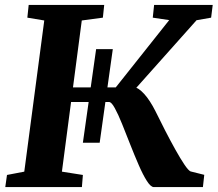

<svg xmlns="http://www.w3.org/2000/svg" viewBox="-20 -763 888 783"><path d="M318 -181 372 -562.5H440L386.5 -181ZM607.5 0Q595 0 579 -25Q563 -50 545.8 -89.8Q528.5 -129.5 511.2 -173.5Q494 -217.5 478 -257.2Q462 -297 448.2 -322Q434.5 -347 425 -347H247.5L255.5 -406.5H452L670 -681L603 -691L608.5 -743H847.5L841 -691L781.5 -680.5L485.5 -348.5L528 -406.5Q536 -406.5 546.2 -399.5Q556.5 -392.5 568 -380Q579.5 -367.5 591.2 -349.5Q603 -331.5 614 -309.5Q632.5 -271.5 653.8 -230.2Q675 -189 695.2 -152.8Q715.5 -116.5 731.8 -92.2Q748 -68 757 -64L813 -50L807.5 0ZM1.5 0 8.5 -49.5 79 -63 160.5 -679.5 91.5 -691 97 -743H405L399.5 -691L313.5 -679.5L232.5 -63L318 -49.5L314 0Z"/></svg>

Font: Merriweather ExtraBold
Style: Italic
Weight: 800
Italic angle: -7.8°
Version: Version 2.101